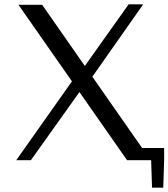

<svg xmlns="http://www.w3.org/2000/svg" viewBox="-20 -736 774 882"><path d="M563.7 0 64.8 -714H173.6L672 0ZM54.6 0 340.7 -405.1 383.5 -367.1 121.8 0ZM375.2 -342.2 332.1 -380.2 570.8 -716H637.7ZM734 0H607.6V-56.2H734ZM674.3 0H734L730 126H678.4Z"/></svg>

Font: Russolo 10pt ExtraLight
Style: Regular
Weight: 200
Designer: Micah Stupak-Hahn
Version: Version 1.000